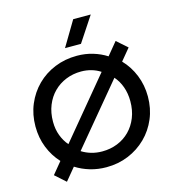

<svg xmlns="http://www.w3.org/2000/svg" viewBox="-138 -1059 1107 1215"><g transform="rotate(-15 416.0 -452.0)"><path d="M149.5 39 80.5 -22.5 143.5 -99Q98.5 -147.5 73 -211.5Q47.5 -275.5 47.5 -350Q47.5 -428 75.5 -494.5Q103.5 -561 153.2 -610.5Q203 -660 270.2 -687.5Q337.5 -715 416 -715Q471 -715 520 -700.2Q569 -685.5 609.5 -659.5L677.5 -742L746.5 -681L683.5 -605Q731 -556 757.5 -490.2Q784 -424.5 784 -350Q784 -272.5 756 -206Q728 -139.5 677.8 -90Q627.5 -40.5 560.8 -12.8Q494 15 416 15Q360 15 309.5 0Q259 -15 216.5 -42ZM220 -188.5 541.5 -576Q515 -593.5 482.8 -602.8Q450.5 -612 416 -612Q362.5 -612 316.2 -593.2Q270 -574.5 235.8 -540.2Q201.5 -506 182 -457.8Q162.5 -409.5 162.5 -350Q162.5 -301 178 -260Q193.5 -219 220 -188.5ZM416 -88.5Q469.5 -88.5 515.8 -107Q562 -125.5 596.2 -160Q630.5 -194.5 649.8 -242.8Q669 -291 669 -350Q669 -401 653.5 -444.2Q638 -487.5 610 -519L283 -126Q311.5 -108 345 -98.2Q378.5 -88.5 416 -88.5ZM356.5 -781 454 -944.5H569L461 -781Z"/></g></svg>

Font: Geologica Cursive
Style: Regular
Weight: 400
Designer: Sindre Bremnes, Frode Helland
Foundry: Monokrom Skriftforlag AS
Version: Version 1.010;gftools[0.9.28]